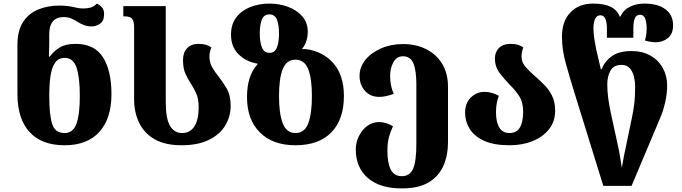

<svg xmlns="http://www.w3.org/2000/svg" viewBox="-20 -794 3794 1068"><path d="M339 14Q212 14 144.5 -59.5Q77 -133 77 -271V-545Q77 -623 108 -671Q139 -719 192 -741Q245 -763 310 -763Q335 -763 355 -760.5Q375 -758 393 -754Q419 -747 445 -747Q464 -747 482.5 -751.5Q501 -756 519 -774Q536 -766 547.5 -752.5Q559 -739 559 -716Q559 -677 536 -662Q513 -647 490 -647Q466 -647 447 -654.5Q428 -662 412 -672Q394 -684 376 -691.5Q358 -699 334 -699Q294 -699 274 -675Q254 -651 254 -606V-575Q254 -559 253.5 -530.5Q253 -502 252 -479H257Q278 -509 311.5 -529.5Q345 -550 400 -550Q506 -550 553 -475Q600 -400 600 -271Q600 -135 533 -60.5Q466 14 339 14ZM339 -54Q386 -54 405 -105Q424 -156 424 -260Q424 -365 405.5 -418.5Q387 -472 341 -472Q305 -472 286 -444.5Q267 -417 260.5 -368.5Q254 -320 254 -260Q254 -156 270 -105Q286 -54 339 -54Z M990 14Q899 14 841 -19Q783 -52 754.5 -110Q726 -168 726 -242V-641Q726 -675 715.5 -689Q705 -703 672 -703H666V-760H902V-227Q902 -133 926 -93.5Q950 -54 993 -54Q1037 -54 1061 -90.5Q1085 -127 1085 -197Q1085 -244 1071.5 -274Q1058 -304 1041 -330Q1025 -355 1011.5 -384Q998 -413 998 -461Q998 -502 1021 -526Q1044 -550 1084 -550Q1109 -550 1126.5 -544.5Q1144 -539 1156 -530Q1145 -505 1145 -480Q1145 -447 1159.5 -421Q1174 -395 1194 -371Q1218 -340 1240.5 -302.5Q1263 -265 1263 -205Q1263 -146 1233 -96Q1203 -46 1142 -16Q1081 14 990 14Z M1623 14Q1497 14 1425.5 -57.5Q1354 -129 1354 -253Q1354 -314 1368.5 -359Q1383 -404 1412 -436V-440Q1348 -451 1306.5 -492.5Q1265 -534 1265 -601Q1265 -659 1294 -697Q1323 -735 1371.5 -754.5Q1420 -774 1479 -774Q1534 -774 1582.5 -756Q1631 -738 1661.5 -703Q1692 -668 1692 -616Q1692 -591 1684 -565.5Q1676 -540 1661 -524L1662 -521Q1665 -521 1671 -521Q1677 -521 1682 -521Q1777 -508 1835 -441.5Q1893 -375 1893 -260Q1893 -130 1823.5 -58Q1754 14 1623 14ZM1478 -500Q1509 -500 1520.5 -530Q1532 -560 1532 -609Q1532 -655 1520.5 -684.5Q1509 -714 1478 -714Q1448 -714 1436.5 -684.5Q1425 -655 1425 -609Q1425 -560 1437 -530Q1449 -500 1478 -500ZM1624 -54Q1674 -54 1694.5 -107.5Q1715 -161 1715 -260Q1715 -359 1694 -410.5Q1673 -462 1623 -462Q1574 -462 1553 -410.5Q1532 -359 1532 -260Q1532 -161 1553 -107.5Q1574 -54 1624 -54Z M2215 254Q2092 254 2025.5 195.5Q1959 137 1959 38Q1959 -1 1976 -36Q1993 -71 2022 -93Q2051 -115 2089 -115Q2126 -115 2166 -92Q2153 -64 2144 -33Q2135 -2 2135 45Q2135 112 2153.5 149Q2172 186 2215 186Q2259 186 2277.5 145.5Q2296 105 2296 6V-324Q2296 -402 2279.5 -441.5Q2263 -481 2222 -481Q2186 -481 2168 -447.5Q2150 -414 2150 -373Q2150 -317 2170 -272Q2149 -264 2128.5 -259.5Q2108 -255 2090 -255Q2040 -255 2010 -289Q1980 -323 1980 -372Q1980 -421 2012.5 -461Q2045 -501 2100 -525Q2155 -549 2222 -549Q2293 -549 2349.5 -521Q2406 -493 2439 -440Q2472 -387 2472 -310V-2Q2472 69 2447 127Q2422 185 2366 219.5Q2310 254 2215 254Z M2814 14Q2727 14 2672.5 -11Q2618 -36 2592.5 -77.5Q2567 -119 2567 -167Q2567 -220 2599 -251.5Q2631 -283 2675 -283Q2696 -283 2717 -277Q2738 -271 2755 -261Q2739 -222 2739 -170Q2739 -115 2757.5 -84.5Q2776 -54 2814 -54Q2854 -54 2872 -85Q2890 -116 2890 -172Q2890 -226 2867.5 -260Q2845 -294 2817 -321Q2787 -352 2760 -387Q2733 -422 2733 -469Q2733 -505 2756 -527.5Q2779 -550 2819 -550Q2844 -550 2861.5 -544.5Q2879 -539 2891 -530Q2881 -505 2881 -480Q2881 -448 2902 -423.5Q2923 -399 2952 -374Q2978 -351 3005 -324.5Q3032 -298 3050 -263Q3068 -228 3068 -178Q3068 -119 3034.5 -76Q3001 -33 2943.5 -9.5Q2886 14 2814 14Z M3336 240 3176 -276Q3148 -367 3127 -442Q3106 -517 3106 -590Q3106 -676 3153 -725Q3200 -774 3279 -774Q3342 -774 3377.5 -756Q3413 -738 3427 -702H3431Q3447 -738 3483 -756Q3519 -774 3565 -774Q3639 -774 3681.5 -742.5Q3724 -711 3724 -653Q3724 -606 3695.5 -582.5Q3667 -559 3628 -559Q3598 -559 3567 -569Q3570 -577 3573.5 -594Q3577 -611 3577 -634Q3577 -712 3541 -712Q3519 -712 3511 -691.5Q3503 -671 3503 -633V-584H3356V-633Q3356 -709 3320 -709Q3299 -709 3290 -688.5Q3281 -668 3281 -636Q3281 -611 3285.5 -581Q3290 -551 3296 -521L3322 -409H3327Q3344 -454 3384 -482Q3424 -510 3493 -510Q3554 -510 3598.5 -484.5Q3643 -459 3667 -415.5Q3691 -372 3691 -318Q3691 -274 3680.5 -227Q3670 -180 3654 -142L3493 240ZM3439 139Q3443 115 3449.5 80Q3456 45 3463 15L3495 -139Q3502 -172 3507.5 -213Q3513 -254 3513 -313Q3513 -339 3506.5 -367Q3500 -395 3483.5 -414Q3467 -433 3437 -433Q3394 -433 3376 -401.5Q3358 -370 3358 -325Q3358 -288 3363 -249.5Q3368 -211 3377 -169L3417 15Q3424 45 3429.5 80Q3435 115 3439 139Z"/></svg>

Font: Noto Serif Georgian ExtraBold
Style: Regular
Weight: 800
Designer: Monotype Design Team, Akaki Razmadze
Foundry: Google LLC
Version: Version 2.003; ttfautohint (v1.8.4.7-5d5b)